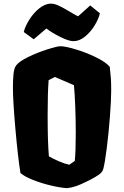

<svg xmlns="http://www.w3.org/2000/svg" viewBox="-20 -1006 670 1037"><path d="M580.6 -517.6Q580.6 -465.3 573.7 -376Q566.9 -286.6 556.6 -205.6Q546.4 -124.5 537.6 -92.8Q533.2 -76.2 514.6 -63Q496.1 -49.8 463.9 -33.2Q460.4 -31.7 458 -30.5Q455.6 -29.3 453.6 -28.3Q418.5 -10.3 392.6 -1.2Q366.7 7.8 341.3 10.3Q304.7 7.8 253.4 -4.4Q202.1 -16.6 156.5 -34.9Q110.8 -53.2 90.3 -71.8Q76.2 -161.6 63 -311.8Q49.8 -461.9 49.8 -533.7Q49.8 -575.2 53 -606.7Q56.2 -638.2 67.4 -652.8Q84 -674.8 133.5 -698.7Q183.1 -722.7 235.8 -739.5Q288.6 -756.3 306.6 -756.3Q332 -756.3 388.4 -739.5Q444.8 -722.7 498 -696.8Q551.3 -670.9 572.8 -645Q577.1 -606.4 578.9 -582Q580.6 -557.6 580.6 -517.6ZM237.3 -383.8Q237.3 -238.8 244.1 -161.6Q266.6 -148.4 298.3 -134.8Q330.1 -121.1 354 -116.2L383.8 -136.7Q389.2 -186.5 389.2 -286.1Q389.2 -357.4 386.5 -428.2Q383.8 -499 379.4 -545.9L276.4 -590.3L242.7 -573.2Q237.3 -504.9 237.3 -383.8ZM377 -783.7Q409.2 -783.7 439.7 -808.8Q470.2 -834 491.7 -869.6Q513.2 -905.3 519.5 -934.1L467.3 -976.6L401.9 -918Q391.6 -922.4 376.7 -931.2Q361.8 -939.9 358.4 -941.9Q322.8 -963.4 298.6 -974.9Q274.4 -986.3 255.4 -986.3Q223.1 -986.3 191.4 -960.4Q159.7 -934.6 137.2 -897.9Q114.7 -861.3 108.4 -833L162.1 -793.9L230.5 -852.1Q260.3 -829.1 305.7 -806.4Q351.1 -783.7 377 -783.7Z"/></svg>

Font: Fruktur
Style: Regular
Weight: 400
Designer: Viktoriya Grabowska
Foundry: Viktoriya Grabowska
Version: Version 1.004; ttfautohint (v1.4.1)